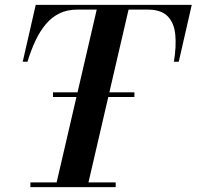

<svg xmlns="http://www.w3.org/2000/svg" viewBox="-20 -771 809 790"><path d="M198 -372V-391H533V-372ZM208.5 -1 382.5 -751H513.5L339.5 -1ZM105 -1V-20.5H456V-1ZM73.5 -517 127 -751H769L715.5 -517H695.5Q706 -580.5 701.2 -628.8Q696.5 -677 669.8 -704.2Q643 -731.5 587.5 -731.5H298.5Q256.5 -731.5 224.8 -716Q193 -700.5 168.8 -671.8Q144.5 -643 126 -603.8Q107.5 -564.5 93 -517Z"/></svg>

Font: Bodoni Moda 11pt SemiBold
Style: Italic
Weight: 600
Italic angle: -13°
Designer: Owen Earl
Foundry: indestructible type
Version: Version 2.004